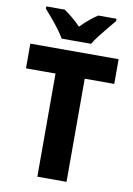

<svg xmlns="http://www.w3.org/2000/svg" viewBox="-100 -993 733 1056"><g transform="rotate(10 266.5 -465.5)"><path d="M348 0H185V-576H20V-714H513V-576H348ZM185 -771Q173 -792 152.5 -819.5Q132 -847 110 -873Q88 -899 71 -918V-931H174Q197 -915 220 -896Q243 -877 267 -852Q291 -877 314.5 -896.5Q338 -916 361 -931H463V-918Q447 -899 425.5 -873Q404 -847 383 -820Q362 -793 349 -771Z"/></g></svg>

Font: Noto Sans Devanagari UI SemiCondensed ExtraBold
Style: Regular
Weight: 800
Width: 4
Designer: Jelle Bosma - Monotype Design Team
Foundry: Monotype Imaging Inc.
Version: Version 2.004; ttfautohint (v1.8.4.7-5d5b)